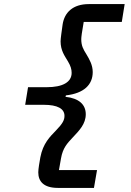

<svg xmlns="http://www.w3.org/2000/svg" viewBox="-20 -780 640 938"><path d="M439 138 454 51H268L278 -6C287 -58 309 -80 334 -107C367 -142 399 -174 399 -222C399 -269 366 -300 300 -307L302 -314C390 -324 433 -366 433 -428C433 -462 417 -490 402 -515C387 -539 377 -556 377 -589C377 -598 380 -623 389 -673H575L589 -760H414C336 -760 295 -719 286 -661C282 -632 276 -592 276 -578C276 -533 296 -507 312 -480C325 -458 330 -442 330 -424C330 -379 287 -354 208 -354H117L103 -268H194C261 -268 295 -249 295 -214C295 -194 287 -177 253 -142C225 -113 190 -80 177 -11C173 11 167 46 167 62C167 106 193 138 263 138Z"/></svg>

Font: IBM Plex Mono SmBld
Style: Italic
Weight: 600
Italic angle: -9.5°
Monospace: yes
Designer: Mike Abbink, Paul van der Laan, Pieter van Rosmalen
Foundry: Bold Monday
Version: Version 2.004